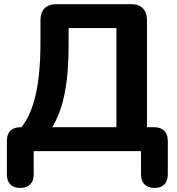

<svg xmlns="http://www.w3.org/2000/svg" viewBox="-20 -725 847 921"><path d="M13 111.1V-48.7Q13 -81.2 30.2 -98.1Q47.5 -114.9 79.9 -114.9H145.3L62.9 -92.9Q119.3 -146.8 146.7 -252.3Q174.1 -357.9 174.1 -520V-628.2Q174.1 -665.5 193.9 -685.2Q213.6 -705 250.9 -705H608.2Q645.5 -705 665.2 -685.2Q685 -665.5 685 -628.2V-61L631 -114.9H718Q750.5 -114.9 767.7 -98.1Q785 -81.2 785 -48.7V111.1Q785 142.8 768.6 159.6Q752.3 176.5 721.6 176.5Q690.1 176.5 673.3 159.6Q656.4 142.8 656.4 111.1V0H141.5V111.1Q141.5 142.8 124.8 159.6Q108 176.5 77.3 176.5Q45.9 176.5 29.4 159.6Q13 142.8 13 111.1ZM538.4 -114.9V-590.3H309.1V-505.5Q309.1 -369.3 289.5 -273.8Q269.9 -178.2 230.2 -114.9Z"/></svg>

Font: SN Pro Thin
Style: Regular
Weight: 200
Designer: Tobias Whetton
Foundry: Supernotes
Version: Version 1.003;Glyphs 3.3 (3324)